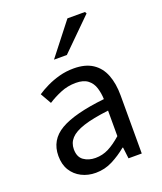

<svg xmlns="http://www.w3.org/2000/svg" viewBox="-138 -824 780 926"><g transform="rotate(-20 252.0 -361.5)"><path d="M194 12Q154 12 121.5 -4.5Q89 -21 70 -51.5Q51 -82 51 -126Q51 -208 123 -250Q195 -292 351 -309Q350 -339 341.5 -367Q333 -395 311 -412Q289 -429 250 -429Q208 -429 171 -413.5Q134 -398 105 -379L73 -435Q95 -450 125 -464.5Q155 -479 190 -488.5Q225 -498 264 -498Q323 -498 360.5 -473.5Q398 -449 415.5 -404Q433 -359 433 -298V0H365L358 -58H355Q320 -29 280 -8.5Q240 12 194 12ZM217 -56Q253 -56 284.5 -72Q316 -88 351 -119V-250Q269 -240 221.5 -224.5Q174 -209 153 -186Q132 -163 132 -131Q132 -91 157 -73.5Q182 -56 217 -56ZM190 -570 319 -735H409L414 -726L256 -570Z"/></g></svg>

Font: Source Sans 3
Style: Regular
Weight: 400
Designer: Paul D. Hunt
Foundry: Adobe
Version: Version 3.046;hotconv 1.0.118;makeotfexe 2.5.65603